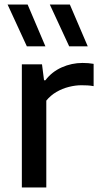

<svg xmlns="http://www.w3.org/2000/svg" viewBox="-20 -828 440 848"><path d="M76.5 0V-544H165.5L174.5 -473.5H180.5Q209 -511 252.8 -530.5Q296.5 -550 344.5 -550Q358 -550 370 -549Q382 -548 393.5 -546V-447.5Q380.5 -450 366.8 -450.8Q353 -451.5 339 -451.5Q313 -451.5 284.2 -444.2Q255.5 -437 229.2 -421.8Q203 -406.5 184.5 -383.5V0ZM285.5 -623.5 200 -808H288.5L367.5 -623.5ZM98.5 -623.5 13.5 -808H102L180.5 -623.5Z"/></svg>

Font: Encode Sans SemiExpanded Medium
Style: Regular
Weight: 500
Width: 6
Designer: Multiple Designers
Foundry: Impallari Type
Version: Version 3.002